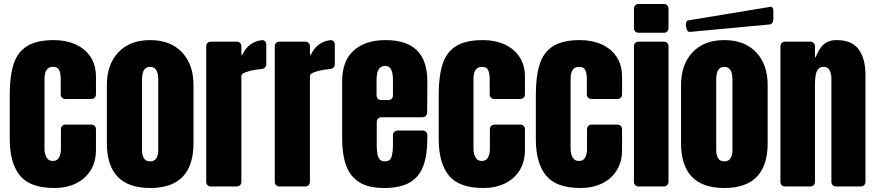

<svg xmlns="http://www.w3.org/2000/svg" viewBox="-20 -943 4430 971"><path d="M465.3 -466.8Q465.3 -455.6 458.7 -449Q452.1 -442.4 440.9 -442.4H311.5Q300.3 -442.4 293.7 -449Q287.1 -455.6 287.1 -466.8V-544.9Q287.1 -570.3 279.8 -587.6Q272.5 -605 248 -605Q205.1 -605 205.1 -543.9V-189Q205.1 -166.5 214.8 -147.7Q224.6 -128.9 247.1 -128.9Q270 -128.9 279.1 -147.2Q288.1 -165.5 288.1 -189.9V-288.6Q288.1 -299.8 294.7 -306.4Q301.3 -313 312.5 -313H440.9Q452.1 -313 458.7 -306.4Q465.3 -299.8 465.3 -288.6V-185.1Q465.3 -124.5 438.2 -81.3Q411.1 -38.1 363.8 -15.1Q316.4 7.8 255.4 7.8Q132.3 7.8 80.8 -55.2Q29.3 -118.2 29.3 -240.2V-465.8Q29.3 -557.6 48.8 -618.7Q68.4 -679.7 117.2 -710Q166 -740.2 252.9 -740.2Q313.5 -740.2 361.6 -718.8Q409.7 -697.3 437.5 -655.8Q465.3 -614.3 465.3 -554.2Z M739.3 7.8Q520.5 7.8 520.5 -219.2V-513.2Q520.5 -616.7 578.6 -678.5Q636.7 -740.2 739.3 -740.2Q842.3 -740.2 900.4 -678.5Q958.5 -616.7 958.5 -513.2V-219.2Q958.5 7.8 739.3 7.8ZM739.3 -127Q761.2 -127 770.8 -142.8Q780.3 -158.7 780.3 -183.1V-541Q780.3 -605 739.3 -605Q698.2 -605 698.2 -541V-183.1Q698.2 -158.7 707.8 -142.8Q717.3 -127 739.3 -127Z M1047.4 0Q1036.1 0 1029.5 -6.6Q1022.9 -13.2 1022.9 -24.4V-708Q1022.9 -719.2 1029.5 -725.8Q1036.1 -732.4 1047.4 -732.4H1176.3Q1187.5 -732.4 1194.1 -725.8Q1200.7 -719.2 1200.7 -708V-675.3Q1200.7 -664.1 1202.6 -664.1Q1205.1 -664.1 1209.5 -673.8Q1222.7 -700.2 1245.6 -717.3Q1269.5 -735.4 1302.2 -739.7Q1313 -741.2 1319.8 -734.6Q1326.7 -728 1326.7 -716.8V-619.6Q1326.7 -608.9 1320.1 -601.8Q1313.5 -594.7 1302.2 -593.8Q1289.6 -592.8 1275.4 -590.8Q1245.6 -586.4 1223.1 -578.1Q1200.7 -569.8 1200.7 -560.1V-24.4Q1200.7 -13.2 1194.1 -6.6Q1187.5 0 1176.3 0Z M1394 0Q1382.8 0 1376.2 -6.6Q1369.6 -13.2 1369.6 -24.4V-708Q1369.6 -719.2 1376.2 -725.8Q1382.8 -732.4 1394 -732.4H1522.9Q1534.2 -732.4 1540.8 -725.8Q1547.4 -719.2 1547.4 -708V-675.3Q1547.4 -664.1 1549.3 -664.1Q1551.8 -664.1 1556.2 -673.8Q1569.3 -700.2 1592.3 -717.3Q1616.2 -735.4 1648.9 -739.7Q1659.7 -741.2 1666.5 -734.6Q1673.3 -728 1673.3 -716.8V-619.6Q1673.3 -608.9 1666.7 -601.8Q1660.2 -594.7 1648.9 -593.8Q1636.2 -592.8 1622.1 -590.8Q1592.3 -586.4 1569.8 -578.1Q1547.4 -569.8 1547.4 -560.1V-24.4Q1547.4 -13.2 1540.8 -6.6Q1534.2 0 1522.9 0Z M2140.1 -374.5Q2139.6 -363.3 2132.8 -356.7Q2126 -350.1 2114.7 -350.1H1909.7Q1898.4 -350.1 1891.8 -343.5Q1885.3 -336.9 1885.3 -325.7V-208.5Q1885.3 -189 1887.7 -170.2Q1890.1 -151.4 1898.7 -139.2Q1907.2 -127 1926.3 -127Q1953.6 -127 1960.4 -150.6Q1967.3 -174.3 1967.3 -212.4V-258.3Q1967.3 -269.5 1973.9 -276.1Q1980.5 -282.7 1991.7 -282.7H2116.7Q2127.9 -282.7 2134.5 -276.1Q2141.1 -269.5 2141.1 -258.3V-241.2Q2141.1 -159.2 2120.8 -103.8Q2100.6 -48.3 2052.5 -20.3Q2004.4 7.8 1921.4 7.8Q1843.3 7.8 1796.9 -21.5Q1750.5 -50.8 1730.5 -106Q1710.4 -161.1 1710.4 -238.8V-533.2Q1710.4 -635.3 1769 -687.7Q1827.6 -740.2 1930.2 -740.2Q2141.1 -740.2 2141.1 -533.2V-480ZM1884.3 -461.4Q1884.3 -450.2 1890.9 -443.6Q1897.5 -437 1908.7 -437H1942.9Q1954.1 -437 1960.7 -443.6Q1967.3 -450.2 1967.3 -461.4V-535.6Q1967.3 -575.2 1957.5 -592.5Q1947.8 -609.9 1928.2 -609.9Q1907.2 -609.9 1895.8 -593.3Q1884.3 -576.7 1884.3 -535.6Z M2634.8 -466.8Q2634.8 -455.6 2628.2 -449Q2621.6 -442.4 2610.4 -442.4H2481Q2469.7 -442.4 2463.1 -449Q2456.5 -455.6 2456.5 -466.8V-544.9Q2456.5 -570.3 2449.2 -587.6Q2441.9 -605 2417.5 -605Q2374.5 -605 2374.5 -543.9V-189Q2374.5 -166.5 2384.3 -147.7Q2394 -128.9 2416.5 -128.9Q2439.5 -128.9 2448.5 -147.2Q2457.5 -165.5 2457.5 -189.9V-288.6Q2457.5 -299.8 2464.1 -306.4Q2470.7 -313 2481.9 -313H2610.4Q2621.6 -313 2628.2 -306.4Q2634.8 -299.8 2634.8 -288.6V-185.1Q2634.8 -124.5 2607.7 -81.3Q2580.6 -38.1 2533.2 -15.1Q2485.8 7.8 2424.8 7.8Q2301.8 7.8 2250.2 -55.2Q2198.7 -118.2 2198.7 -240.2V-465.8Q2198.7 -557.6 2218.3 -618.7Q2237.8 -679.7 2286.6 -710Q2335.4 -740.2 2422.4 -740.2Q2482.9 -740.2 2531 -718.8Q2579.1 -697.3 2606.9 -655.8Q2634.8 -614.3 2634.8 -554.2Z M3126 -466.8Q3126 -455.6 3119.4 -449Q3112.8 -442.4 3101.6 -442.4H2972.2Q2960.9 -442.4 2954.3 -449Q2947.8 -455.6 2947.8 -466.8V-544.9Q2947.8 -570.3 2940.4 -587.6Q2933.1 -605 2908.7 -605Q2865.7 -605 2865.7 -543.9V-189Q2865.7 -166.5 2875.5 -147.7Q2885.3 -128.9 2907.7 -128.9Q2930.7 -128.9 2939.7 -147.2Q2948.7 -165.5 2948.7 -189.9V-288.6Q2948.7 -299.8 2955.3 -306.4Q2961.9 -313 2973.1 -313H3101.6Q3112.8 -313 3119.4 -306.4Q3126 -299.8 3126 -288.6V-185.1Q3126 -124.5 3098.9 -81.3Q3071.8 -38.1 3024.4 -15.1Q2977.1 7.8 2916 7.8Q2793 7.8 2741.5 -55.2Q2689.9 -118.2 2689.9 -240.2V-465.8Q2689.9 -557.6 2709.5 -618.7Q2729 -679.7 2777.8 -710Q2826.7 -740.2 2913.6 -740.2Q2974.1 -740.2 3022.2 -718.8Q3070.3 -697.3 3098.1 -655.8Q3126 -614.3 3126 -554.2Z M3210.4 -777.3Q3199.2 -777.3 3192.6 -783.9Q3186 -790.5 3186 -801.8V-898.4Q3186 -909.7 3192.6 -916.3Q3199.2 -922.9 3210.4 -922.9H3336.4Q3347.7 -922.9 3354.2 -916.3Q3360.8 -909.7 3360.8 -898.4V-801.8Q3360.8 -790.5 3354.2 -783.9Q3347.7 -777.3 3336.4 -777.3ZM3210.4 0Q3199.2 0 3192.6 -6.6Q3186 -13.2 3186 -24.4V-708Q3186 -719.2 3192.6 -725.8Q3199.2 -732.4 3210.4 -732.4H3336.4Q3347.7 -732.4 3354.2 -725.8Q3360.8 -719.2 3360.8 -708V-24.4Q3360.8 -13.2 3354.2 -6.6Q3347.7 0 3336.4 0Z M3891.1 -888.2V-846.2Q3891.1 -835.4 3886 -827.9Q3880.9 -820.3 3871.6 -819.3L3470.2 -781.7Q3463.9 -780.8 3459 -784.9Q3454.1 -789.1 3451.7 -799.8L3449.7 -809.1Q3447.3 -819.8 3450.2 -829.3Q3453.1 -838.9 3460 -839.8L3871.6 -907.7Q3871.6 -908.2 3872.1 -908.2Q3880.4 -911.1 3885.7 -905.3Q3891.1 -899.4 3891.1 -888.2ZM3643.1 7.8Q3424.3 7.8 3424.3 -219.2V-513.2Q3424.3 -616.7 3482.4 -678.5Q3540.5 -740.2 3643.1 -740.2Q3746.1 -740.2 3804.2 -678.5Q3862.3 -616.7 3862.3 -513.2V-219.2Q3862.3 7.8 3643.1 7.8ZM3643.1 -127Q3665 -127 3674.6 -142.8Q3684.1 -158.7 3684.1 -183.1V-541Q3684.1 -605 3643.1 -605Q3602.1 -605 3602.1 -541V-183.1Q3602.1 -158.7 3611.6 -142.8Q3621.1 -127 3643.1 -127Z M3951.2 0Q3939.9 0 3933.3 -6.6Q3926.8 -13.2 3926.8 -24.4V-708Q3926.8 -719.2 3933.3 -725.8Q3939.9 -732.4 3951.2 -732.4H4077.1Q4088.4 -732.4 4095 -725.8Q4101.6 -719.2 4101.6 -708V-663.6Q4101.6 -652.3 4103 -652.3Q4105.5 -652.3 4108.9 -662.6Q4119.6 -689.9 4138.2 -710.9Q4164.6 -740.2 4210.4 -740.2Q4210.9 -740.2 4211.9 -740.2Q4288.1 -740.2 4322.5 -693.4Q4356.9 -646.5 4356.9 -564.9V-24.4Q4356.9 -13.2 4350.3 -6.6Q4343.8 0 4332.5 0H4209Q4197.8 0 4191.2 -6.6Q4184.6 -13.2 4184.6 -24.4V-546.9Q4184.6 -568.4 4175.8 -586.7Q4167 -605 4145.5 -605Q4125.5 -605 4116 -591.1Q4106.4 -577.1 4104 -556.4Q4101.6 -535.6 4101.6 -515.1V-24.4Q4101.6 -13.2 4095 -6.6Q4088.4 0 4077.1 0Z"/></svg>

Font: Fz Anton Round
Style: Regular
Weight: 400
Designer: Vernon Adams
Foundry: Vernon Adams
Version: Version 2.0 Mod + VH boi FontZin